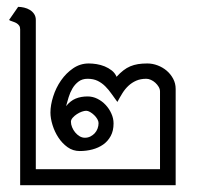

<svg xmlns="http://www.w3.org/2000/svg" viewBox="-20 -544 640 563"><path d="M8.8 -483.9 6.8 -485.8 33.2 -523.9Q41.5 -523.9 50.8 -521.7Q60.1 -519.5 67.6 -514.9Q75.2 -510.3 80.1 -502.9Q85 -495.6 85 -485.8V-47.9H449.2V-275.9Q449.2 -282.7 445.3 -289.3Q441.4 -295.9 435.5 -301.3Q429.7 -306.6 422.6 -309.8Q415.5 -313 409.2 -313Q392.1 -313 379.4 -307.4Q366.7 -301.8 356.7 -292.5Q346.7 -283.2 339.1 -271Q331.5 -258.8 324.2 -245.1Q315.4 -256.8 307.1 -268.8Q298.8 -280.8 288.8 -290.8Q278.8 -300.8 266.4 -306.9Q253.9 -313 236.8 -313Q221.2 -313 210.4 -304.9Q199.7 -296.9 192.6 -284.9Q185.5 -272.9 181.2 -258.8Q176.8 -244.6 173.8 -232.9Q186.5 -248.5 201.9 -254.9Q217.3 -261.2 236.8 -261.2Q252 -261.2 265.6 -254.4Q279.3 -247.6 289.8 -236.3Q300.3 -225.1 306.6 -210.9Q313 -196.8 313 -182.1Q313 -160.6 304.7 -145.3Q296.4 -129.9 282.5 -120.1Q268.6 -110.4 250.7 -105.7Q232.9 -101.1 213.9 -101.1Q193.8 -101.1 178 -112.5Q162.1 -124 151.1 -140.9Q140.1 -157.7 134 -177.5Q127.9 -197.3 127.9 -213.9Q127.9 -235.8 136 -261.2Q144 -286.6 158.9 -308.1Q173.8 -329.6 194.6 -343.8Q215.3 -357.9 240.2 -357.9Q251 -357.9 263.2 -356Q275.4 -354 286.9 -349.4Q298.3 -344.7 307.9 -337.2Q317.4 -329.6 321.8 -318.8Q332 -330.1 341.8 -337.6Q351.6 -345.2 362.1 -349.6Q372.6 -354 384.8 -356Q397 -357.9 412.1 -357.9Q427.2 -357.9 442.1 -352.3Q457 -346.7 468.8 -336.7Q480.5 -326.7 487.8 -313Q495.1 -299.3 495.1 -283.2V-1H39.1V-458Q39.1 -464.8 36.1 -469Q33.2 -473.1 28.8 -475.8Q24.4 -478.5 19 -480.2Q13.7 -481.9 8.8 -483.9ZM229 -140.1Q237.8 -140.1 245.1 -143.8Q252.4 -147.5 257.8 -153.3Q263.2 -159.2 266.1 -167Q269 -174.8 269 -183.1Q269 -188.5 265.4 -194.8Q261.7 -201.2 256.1 -206.5Q250.5 -211.9 244.1 -215.6Q237.8 -219.2 232.9 -219.2Q227.5 -219.2 220 -216.6Q212.4 -213.9 205.3 -209.2Q198.2 -204.6 193.1 -198.7Q188 -192.9 188 -187Q188 -179.2 191.4 -170.9Q194.8 -162.6 200.4 -155.8Q206.1 -148.9 213.4 -144.5Q220.7 -140.1 229 -140.1Z"/></svg>

Font: Saysettha OT
Style: Regular
Weight: 400
Designer: John M. Durdin and Silvain Dupertuis
Foundry: Lao Script for Windows
Version: Version 2.000